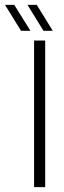

<svg xmlns="http://www.w3.org/2000/svg" viewBox="-82 -766 262 786"><path d="M57.5 0V-600H103V0ZM4 -640 -61.5 -746H-23.5L42.5 -640ZM96 -640 30.5 -746H68.5L134 -640Z"/></svg>

Font: Big Shoulders Stencil Display Thin Light
Style: Regular
Weight: 300
Version: Version 2.001